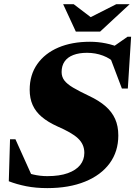

<svg xmlns="http://www.w3.org/2000/svg" viewBox="-20 -904 660 938"><path d="M546 -591Q520 -618.5 483.2 -632.2Q446.5 -646 405 -646Q366 -646 338 -635.2Q310 -624.5 295.5 -603.5Q281 -582.5 281 -552Q281 -529 294.2 -511.2Q307.5 -493.5 337 -476Q366.5 -458.5 415 -435.5Q464 -412.5 495.5 -385Q527 -357.5 542.5 -322.8Q558 -288 558 -242Q558 -164 515.8 -106.2Q473.5 -48.5 395.5 -16.8Q317.5 15 211 15Q155 15 108.2 5.8Q61.5 -3.5 23 -18.5L29 -223.5H55.5L148.5 -17L72.5 -75Q108 -59.5 142 -51.5Q176 -43.5 211 -43.5Q271 -43.5 311.2 -58Q351.5 -72.5 371.8 -98Q392 -123.5 392 -157Q392 -178.5 384.2 -196Q376.5 -213.5 360.8 -228.2Q345 -243 320 -257.2Q295 -271.5 260.5 -286.5Q214 -307.5 184 -333Q154 -358.5 139.5 -391Q125 -423.5 125 -465.5Q125 -538 162 -590.8Q199 -643.5 265.2 -671.8Q331.5 -700 419.5 -700Q459 -700 497 -692.2Q535 -684.5 573 -668L530 -673.5L603 -724.5H620.5L604.5 -471.5H575.5L506 -655ZM613.5 -883.5 469 -749.5H350.5L288.5 -883.5H340L438.5 -808.5H400L548 -883.5Z"/></svg>

Font: Newsreader 36pt ExtraBold
Style: Italic
Weight: 800
Italic angle: -17°
Designer: Hugues Gentile
Foundry: Production Type
Version: Version 1.003